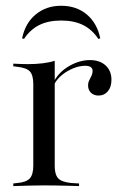

<svg xmlns="http://www.w3.org/2000/svg" viewBox="-20 -630 419 650"><path d="M129 -2.4Q100.8 -2.4 76.2 -1.6Q51.6 -0.8 25 0V-8.9L38.7 -10.5Q68.5 -12.9 80.6 -25.8Q92.7 -38.7 92.7 -69.4V-206.5H165.3V-69.4Q165.3 -48.4 170.6 -36.3Q175.8 -24.2 187.9 -18.5Q200 -12.9 221 -10.5L247.6 -8.9V0Q227.4 -0.8 208.5 -1.2Q189.5 -1.6 170.2 -2Q150.8 -2.4 129 -2.4ZM92.7 -206.5V-345.2Q92.7 -375.8 81 -388.3Q69.4 -400.8 37.1 -404L25 -405.6V-414.5Q41.9 -413.7 52.8 -413.3Q63.7 -412.9 74.2 -412.9Q100.8 -412.9 124.2 -415.7Q147.6 -418.5 165.3 -424.2V-414.5V-206.5ZM313.7 -306.5Q297.6 -306.5 287.9 -316.1Q278.2 -325.8 278.2 -340.3Q278.2 -350.8 282.3 -358.5Q286.3 -366.1 289.9 -373.8Q293.5 -381.5 293.5 -389.5Q293.5 -407.3 268.5 -407.3Q249.2 -407.3 228.2 -398.8Q207.3 -390.3 190.3 -376.6Q173.4 -362.9 164.5 -346L163.7 -356.5Q181.5 -387.9 215.7 -407.3Q250 -426.6 284.7 -426.6Q317.7 -426.6 337.5 -408.5Q357.3 -390.3 357.3 -359.7Q357.3 -335.5 345.2 -321Q333.1 -306.5 313.7 -306.5ZM187.1 -610.5Q238.7 -610.5 273.8 -581Q308.9 -551.6 319.4 -500L312.9 -498.4Q291.9 -529.8 261.3 -545.2Q230.6 -560.5 187.1 -560.5Q143.5 -560.5 112.9 -545.2Q82.3 -529.8 61.3 -498.4L54.8 -500Q65.3 -551.6 100.8 -581Q136.3 -610.5 187.1 -610.5Z"/></svg>

Font: Playfair 144pt SemiCondensed Light
Style: Regular
Weight: 300
Width: 4
Designer: Claus Eggers Sørensen
Foundry: Claus Eggers Sørensen
Version: Version 2.203